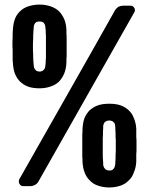

<svg xmlns="http://www.w3.org/2000/svg" viewBox="-20 -825 676 851"><path d="M490.2 -780.3C419.9 -655.3 349.6 -530.3 278.3 -405.3C207 -280.3 136.7 -155.3 65.4 -30.3C62.5 -23.4 62.5 -16.6 66.4 -9.8C70.3 -2.9 76.2 0 83 0H115.2C122.1 0 128.9 -2 135.7 -5.9C141.6 -8.8 146.5 -13.7 150.4 -20.5C338.9 -353.5 480.5 -603.5 575.2 -770.5C579.1 -777.3 579.1 -783.2 575.2 -790C571.3 -796.9 565.4 -799.8 557.6 -799.8H525.4C518.6 -799.8 511.7 -797.9 504.9 -794.9C499 -791 494.1 -786.1 490.2 -780.3ZM378.9 -24.4C388.7 -13.7 400.4 -6.8 415 -2C429.7 2.9 445.3 5.9 463.9 5.9C482.4 5.9 499 2.9 513.7 -2C528.3 -6.8 540 -14.6 549.8 -24.4C560.5 -34.2 568.4 -45.9 573.2 -60.5C579.1 -74.2 583 -89.8 584 -108.4V-126V-143.6C585 -149.4 585 -155.3 585 -161.1V-179.7V-198.2C585 -204.1 585 -210 584 -216.8V-235.4V-253.9C583 -272.5 579.1 -288.1 573.2 -301.8C568.4 -315.4 560.5 -327.1 549.8 -336.9C540 -345.7 528.3 -353.5 513.7 -358.4C499 -363.3 482.4 -365.2 463.9 -365.2C445.3 -365.2 429.7 -363.3 415 -358.4C400.4 -353.5 388.7 -345.7 377.9 -336.9C368.2 -327.1 360.4 -315.4 354.5 -301.8C349.6 -288.1 346.7 -272.5 345.7 -253.9C345.7 -245.1 345.7 -237.3 344.7 -228.5V-204.1V-179.7V-155.3V-130.9C345.7 -123 345.7 -115.2 345.7 -108.4C346.7 -89.8 349.6 -74.2 355.5 -59.6C360.4 -45.9 368.2 -34.2 378.9 -24.4ZM482.4 -76.2C480.5 -73.2 477.5 -71.3 474.6 -70.3C471.7 -69.3 467.8 -69.3 463.9 -69.3C460 -69.3 457 -70.3 454.1 -71.3C451.2 -72.3 448.2 -73.2 446.3 -76.2C443.4 -79.1 441.4 -81.1 440.4 -84L437.5 -92.8C437.5 -99.6 437.5 -106.4 436.5 -115.2C435.5 -124 435.5 -133.8 435.5 -144.5V-178.7V-211.9C436.5 -223.6 436.5 -234.4 436.5 -243.2C437.5 -252.9 437.5 -261.7 437.5 -268.6L440.4 -277.3C441.4 -280.3 443.4 -282.2 445.3 -284.2C448.2 -287.1 451.2 -288.1 454.1 -289.1C457 -290 460 -291 463.9 -291C467.8 -291 471.7 -290 474.6 -289.1C477.5 -288.1 480.5 -287.1 482.4 -284.2C485.4 -282.2 487.3 -280.3 488.3 -277.3C489.3 -274.4 490.2 -271.5 490.2 -268.6C491.2 -263.7 491.2 -257.8 491.2 -251C492.2 -244.1 492.2 -236.3 492.2 -228.5C492.2 -220.7 492.2 -212.9 493.2 -204.1V-177.7V-153.3C492.2 -144.5 492.2 -136.7 492.2 -128.9C492.2 -122.1 492.2 -115.2 491.2 -108.4C491.2 -102.5 491.2 -97.7 490.2 -92.8C489.3 -89.8 488.3 -85.9 487.3 -83C486.3 -80.1 484.4 -78.1 482.4 -76.2ZM69.3 -462.9C80.1 -453.1 91.8 -445.3 106.4 -440.4C121.1 -435.5 136.7 -433.6 155.3 -433.6C173.8 -433.6 189.5 -436.5 204.1 -441.4C218.8 -446.3 230.5 -453.1 241.2 -462.9C251 -473.6 258.8 -485.4 264.6 -499C270.5 -513.7 273.4 -529.3 274.4 -546.9V-564.5C275.4 -570.3 275.4 -576.2 275.4 -582V-600.6V-618.2V-636.7V-656.2C275.4 -662.1 275.4 -668 274.4 -674.8V-693.4C273.4 -710.9 270.5 -726.6 264.6 -740.2C258.8 -753.9 251 -765.6 241.2 -775.4C230.5 -785.2 218.8 -792 204.1 -796.9C189.5 -801.8 173.8 -804.7 155.3 -804.7C136.7 -804.7 120.1 -801.8 105.5 -796.9C90.8 -792 79.1 -785.2 69.3 -775.4C58.6 -765.6 50.8 -753.9 45.9 -740.2C41 -726.6 38.1 -710.9 37.1 -693.4C36.1 -684.6 36.1 -676.8 36.1 -668C36.1 -659.2 36.1 -651.4 35.2 -643.6V-618.2C36.1 -610.4 36.1 -602.5 36.1 -594.7V-570.3C36.1 -562.5 36.1 -554.7 37.1 -546.9C38.1 -528.3 41 -512.7 45.9 -499C51.8 -484.4 59.6 -472.7 69.3 -462.9ZM172.9 -514.6C170.9 -512.7 168.9 -510.7 166 -509.8C163.1 -508.8 159.2 -507.8 155.3 -507.8C151.4 -507.8 147.5 -508.8 144.5 -509.8C141.6 -510.7 139.6 -512.7 136.7 -515.6C134.8 -518.6 132.8 -520.5 131.8 -523.4C130.9 -526.4 129.9 -528.3 129.9 -531.2C128.9 -538.1 128.9 -545.9 127.9 -554.7C127 -563.5 127 -573.2 127 -584C126 -594.7 126 -606.4 126 -617.2C126 -627.9 126 -639.6 127 -651.4C127 -662.1 127 -672.9 127.9 -682.6C128.9 -691.4 128.9 -700.2 129.9 -708C129.9 -710.9 130.9 -712.9 131.8 -715.8C132.8 -718.8 134.8 -720.7 136.7 -723.6C138.7 -725.6 141.6 -727.5 144.5 -728.5C147.5 -729.5 151.4 -729.5 155.3 -729.5C159.2 -729.5 163.1 -729.5 166 -728.5C168.9 -727.5 171.9 -725.6 173.8 -723.6C175.8 -720.7 177.7 -718.8 178.7 -715.8C179.7 -712.9 180.7 -710.9 180.7 -708C181.6 -702.1 181.6 -696.3 182.6 -689.5C182.6 -682.6 182.6 -675.8 183.6 -667V-642.6V-617.2V-591.8V-568.4C182.6 -560.5 182.6 -553.7 182.6 -547.9C181.6 -541 181.6 -536.1 180.7 -531.2C180.7 -528.3 179.7 -525.4 178.7 -522.5C177.7 -519.5 175.8 -517.6 172.9 -514.6Z"/></svg>

Font: Yellow Ladder Regular
Style: Regular
Weight: 400
Designer: Zima Creative
Version: Version 2.002